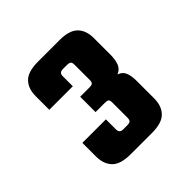

<svg xmlns="http://www.w3.org/2000/svg" viewBox="-109 -718 513 513"><g transform="rotate(-45 148.0 -461.0)"><path d="M122.6 -562V-523.9H33.7V-575.2Q33.7 -604 49.6 -620.1Q65.4 -636.2 103.5 -636.2H184.6Q221.7 -636.2 237.5 -620.1Q253.4 -604 253.4 -575.2V-513.2Q253.4 -494.1 248.5 -481Q243.7 -467.8 229.5 -461.9Q243.7 -457 248.5 -444.6Q253.4 -432.1 253.4 -414.1V-347.2Q253.4 -318.8 237.5 -302.5Q221.7 -286.1 184.6 -286.1H103.5Q65.4 -286.1 49.6 -302.5Q33.7 -318.8 33.7 -347.2V-398.9H122.6V-360.8Q122.6 -354 126 -350.6Q129.4 -347.2 136.7 -347.2H151.4Q160.6 -347.2 163.6 -350.6Q166.5 -354 166.5 -360.8V-418.9Q166.5 -426.8 163.6 -429.4Q160.6 -432.1 151.4 -432.1H116.7V-490.2H151.4Q160.6 -490.2 163.6 -493.2Q166.5 -496.1 166.5 -502.9V-562Q166.5 -568.8 163.6 -572Q160.6 -575.2 151.4 -575.2H136.7Q129.4 -575.2 126 -572Q122.6 -568.8 122.6 -562Z"/></g></svg>

Font: Akaash Gobhi
Style: Regular
Weight: 400
Designer: Kulbir Singh Thind, MD
Foundry: Punjab Online
Version: Version 1.200